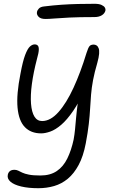

<svg xmlns="http://www.w3.org/2000/svg" viewBox="-20 -731 603 1012"><path d="M182 261Q130 261 92 252Q54 243 35.5 227Q17 211 21 191Q23 179 31.5 171.5Q40 164 56 164Q67 164 76 168.5Q85 173 97.5 179Q110 185 132.5 189.5Q155 194 193 194Q245 194 279.5 170.5Q314 147 335 104Q356 61 368 5Q373 -22 375.5 -49Q378 -76 381 -109.5Q384 -143 390 -189Q396 -235 408 -299L432 -271Q399 -195 366 -147Q333 -99 302.5 -73Q272 -47 245 -37.5Q218 -28 197 -28Q143 -28 111 -61Q79 -94 72.5 -163.5Q66 -233 88 -343Q100 -408 112.5 -441Q125 -474 137.5 -485.5Q150 -497 163 -497Q173 -497 179 -491Q185 -485 184.5 -468.5Q184 -452 175 -421Q156 -348 148 -288Q140 -228 143.5 -184Q147 -140 161.5 -116.5Q176 -93 202 -93Q246 -93 288 -140Q330 -187 367.5 -268.5Q405 -350 436 -452Q445 -480 452 -488Q459 -496 474 -496Q482 -496 489 -491.5Q496 -487 500 -476.5Q504 -466 502.5 -447.5Q501 -429 493 -400Q478 -349 470.5 -309Q463 -269 460 -232.5Q457 -196 455 -159Q453 -122 448 -77.5Q443 -33 432 25Q419 93 394.5 138.5Q370 184 337.5 211Q305 238 265.5 249.5Q226 261 182 261ZM220 -631Q194 -631 183 -643Q172 -655 175 -668Q176 -676 184.5 -685.5Q193 -695 212 -697Q260 -703 304 -706Q348 -709 391 -710Q434 -711 479 -711Q502 -711 515 -705Q528 -699 532.5 -691.5Q537 -684 536 -677Q533 -661 517.5 -651Q502 -641 478 -641Q397 -641 346.5 -638.5Q296 -636 267 -633.5Q238 -631 220 -631Z"/></svg>

Font: Shantell Sans Light
Style: Italic
Weight: 300
Italic angle: -11°
Designer: Stephen Nixon, Anya Danilova, Shantell Martin
Foundry: Arrow Type
Version: Version 1.008;[ac192a2d6]